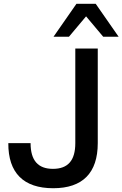

<svg xmlns="http://www.w3.org/2000/svg" viewBox="-20 -972 639 1002"><path d="M257.8 10.3C411.1 10.3 490.2 -69.3 490.2 -225.1V-718.8H373V-225.1C373 -134.3 334.5 -90.8 256.3 -90.8C178.7 -90.8 139.6 -134.3 139.6 -225.1H23.4C22.5 -69.3 103 10.3 257.8 10.3ZM339.8 -780.3 429.2 -886.7 518.6 -780.3H599.1L479.5 -952.1H378.9L259.3 -780.3Z"/></svg>

Font: Winston Medium
Style: Regular
Weight: 500
Designer: Vernon Adams, Kim Jin-seong, David Berlow, Cristiano Sobral
Foundry: The Winston Project Authors
Version: Version 3.004